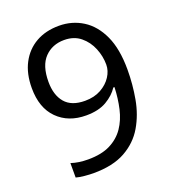

<svg xmlns="http://www.w3.org/2000/svg" viewBox="-134 -825 840 937"><g transform="rotate(-20 286.0 -357.0)"><path d="M520 -409Q520 -332 506.5 -257.5Q493 -183 457.5 -122.5Q422 -62 357.5 -26Q293 10 192 10Q172 10 145.5 7.5Q119 5 102 0V-75Q141 -62 190 -62Q260 -62 305.5 -85Q351 -108 378 -147.5Q405 -187 417 -239.5Q429 -292 431 -350H425Q403 -316 361.5 -291.5Q320 -267 255 -267Q163 -267 106.5 -323.5Q50 -380 50 -483Q50 -558 78.5 -612Q107 -666 158 -695Q209 -724 278 -724Q346 -724 401 -689.5Q456 -655 488 -585.5Q520 -516 520 -409ZM278 -650Q216 -650 176.5 -609Q137 -568 137 -484Q137 -415 170.5 -375.5Q204 -336 274 -336Q322 -336 357 -355.5Q392 -375 411.5 -405Q431 -435 431 -467Q431 -510 414 -552Q397 -594 363 -622Q329 -650 278 -650Z"/></g></svg>

Font: Noto Sans Marchen
Style: Regular
Weight: 400
Designer: Monotype Design Team
Foundry: Monotype Imaging Inc.
Version: Version 2.003; ttfautohint (v1.8.4.7-5d5b)